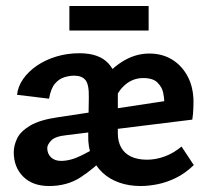

<svg xmlns="http://www.w3.org/2000/svg" viewBox="-20 -611 688 642"><path d="M450 11Q411 11 378.5 -0.5Q346 -12 322.5 -34Q299 -56 286.5 -87.5Q274 -119 275 -159L277 -285Q278 -328 266 -343Q254 -358 228 -358Q212 -358 194.5 -352.5Q177 -347 163.5 -331Q150 -315 144 -281L37 -294Q40 -322 57.5 -347Q75 -372 103.5 -391.5Q132 -411 168.5 -422Q205 -433 246 -433Q311 -433 342.5 -399Q374 -365 374 -301V-165Q374 -138 385 -118Q396 -98 418 -87.5Q440 -77 472 -77Q501 -77 531 -88Q561 -99 587 -121L628 -59Q599 -31 568 -16Q537 -1 507 5Q477 11 450 11ZM144 11Q89 11 57.5 -20.5Q26 -52 26 -102Q26 -124 37 -147.5Q48 -171 80 -190.5Q112 -210 174 -219L611 -285L623 -211L202 -159Q164 -155 151 -141Q138 -127 138 -116Q138 -97 150.5 -85Q163 -73 184 -73Q217 -73 255 -92.5Q293 -112 340 -137L339 -93Q293 -46 248.5 -17.5Q204 11 144 11ZM529 -211V-276Q529 -284 525.5 -301.5Q522 -319 507 -334.5Q492 -350 459 -350Q425 -350 399 -328Q373 -306 361 -269L311 -325Q340 -373 385 -402.5Q430 -432 479 -432Q523 -432 556 -411.5Q589 -391 608 -354.5Q627 -318 627 -270Q627 -266 626.5 -248.5Q626 -231 623 -211ZM212 -509V-591H477V-509Z"/></svg>

Font: Ysabeau Office
Style: Bold
Weight: 700
Designer: Christian Thalmann (Catharsis Fonts)
Version: Version 2.001;gftools[0.9.30]; featfreeze: tnum,lnum,ss02